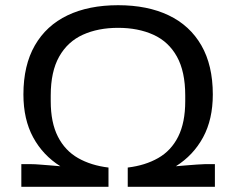

<svg xmlns="http://www.w3.org/2000/svg" viewBox="-20 -718 909 738"><path d="M62 0V-87H102Q114 -87 132 -85.5Q150 -84 170.5 -82.5Q191 -81 212 -79Q145 -121 107.5 -190Q70 -259 70 -355Q70 -467 114 -543.5Q158 -620 239.5 -659Q321 -698 434 -698Q547 -698 628.5 -659Q710 -620 754 -543.5Q798 -467 798 -355Q798 -259 760.5 -190Q723 -121 656 -79Q677 -81 698 -82.5Q719 -84 737 -85.5Q755 -87 766 -87H806V0H471V-74Q538 -82 588 -110.5Q638 -139 665 -193Q692 -247 692 -329V-351Q692 -443 660 -500.5Q628 -558 569.5 -584.5Q511 -611 434 -611Q357 -611 298.5 -584.5Q240 -558 207.5 -500.5Q175 -443 175 -351V-329Q175 -247 202.5 -193Q230 -139 280 -110.5Q330 -82 397 -74V0Z"/></svg>

Font: Archivo SemiExpanded
Style: Regular
Weight: 400
Width: 6
Designer: Hector Gatti
Foundry: Omnibus-Type
Version: Version 2.001